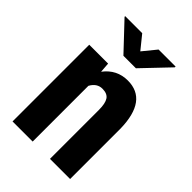

<svg xmlns="http://www.w3.org/2000/svg" viewBox="-221 -842 935 935"><g transform="rotate(45 246.0 -375.0)"><path d="M176.8 -528.3 180.7 -476.1Q227.5 -538.1 303.2 -538.1Q439.5 -538.1 443.4 -347.2V0H304.7V-336.9Q304.7 -381.8 291.3 -402.1Q277.8 -422.4 244.1 -422.4Q206.5 -422.4 185.5 -383.8V0H46.9V-528.3ZM245.6 -681.2 302.2 -750.5H419.4V-745.1L288.6 -607.9H202.6L72.3 -746.1V-750.5H189.5Z"/></g></svg>

Font: Roboto Condensed
Style: Bold
Weight: 700
Designer: Google
Version: Version 2.134; 2016